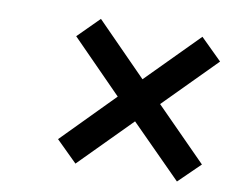

<svg xmlns="http://www.w3.org/2000/svg" viewBox="-62 -621 798 665"><g transform="rotate(10 337.0 -288.5)"><path d="M420 -362 599 -543 674 -469 495 -288 674 -107 599 -34 420 -214 242 -34 168 -107 346 -288 168 -469 242 -543Z"/></g></svg>

Font: Panefresco 800wt
Style: Regular
Weight: 800
Designer: Campivisivi
Foundry: Campivisivi & Chank Co
Version: Version 1.001